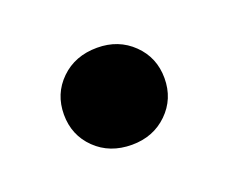

<svg xmlns="http://www.w3.org/2000/svg" viewBox="-42 -195 302 253"><g transform="rotate(-20 108.5 -68.0)"><path d="M38 -68Q38 -97 58 -116.5Q78 -136 109 -136Q139 -136 159 -116.5Q179 -97 179 -68Q179 -39 159 -19.5Q139 0 109 0Q78 0 58 -19.5Q38 -39 38 -68Z"/></g></svg>

Font: Niramit SemiBold
Style: Regular
Weight: 600
Designer: Katatrad Aksorn Co.,Ltd.
Foundry: Cadson Demak Co.,Ltd.
Version: Version 1.001; ttfautohint (v1.6)